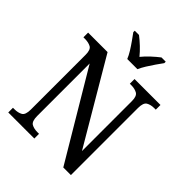

<svg xmlns="http://www.w3.org/2000/svg" viewBox="-254 -1073 1214 1214"><g transform="rotate(45 353.0 -465.5)"><path d="M34 0V-42H47Q79 -42 100.5 -54Q122 -66 122 -114V-604Q122 -649 100.5 -660.5Q79 -672 48 -672H34V-714H208L536 -157V-604Q536 -648 514.5 -660Q493 -672 463 -672H449V-714H681V-672H668Q636 -672 615 -659.5Q594 -647 594 -600V0H526L179 -583V-114Q179 -66 200 -54Q221 -42 253 -42H267V0ZM327 -771Q318 -794 301.5 -820.5Q285 -847 266.5 -873Q248 -899 234 -918V-931H272Q298 -911 324.5 -886Q351 -861 372 -835Q393 -861 420 -886Q447 -911 473 -931H511V-918Q497 -899 479 -873Q461 -847 444.5 -820.5Q428 -794 418 -771Z"/></g></svg>

Font: Noto Serif Tamil SemiCondensed
Style: Italic
Weight: 400
Width: 4
Italic angle: -12°
Designer: Indian Type Foundry, Tom Grace, and the Monotype Design Team
Foundry: Monotype Imaging Inc.
Version: Version 2.003; ttfautohint (v1.8.4.7-5d5b)